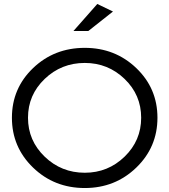

<svg xmlns="http://www.w3.org/2000/svg" viewBox="-20 -943 853 967"><path d="M407 -702Q560 -702 666.5 -600Q773 -498 773 -350Q773 -202 666.5 -99Q560 4 407 4Q253 4 146.5 -99Q40 -202 40 -350Q40 -498 146.5 -600Q253 -702 407 -702ZM407 -73Q524 -73 607.5 -154Q691 -235 691 -350Q691 -465 607.5 -545.5Q524 -626 407 -626Q289 -626 205 -545.5Q121 -465 121 -350Q121 -235 205 -154Q289 -73 407 -73ZM350 -787 470 -923 549 -885 425 -787Z"/></svg>

Font: Trueno
Style: Lt
Weight: 300
Designer: Julieta Ulanovsky
Foundry: Julieta Ulanovsky
Version: Version 3.001b